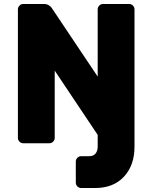

<svg xmlns="http://www.w3.org/2000/svg" viewBox="-20 -720 766 965"><path d="M255 -365V-27Q255 -16 247 -8Q239 0 228 0H97Q86 0 78 -8Q70 -16 70 -27V-673Q70 -684 78 -692Q86 -700 97 -700H201Q216 -700 227 -692.5Q238 -685 242 -677L471 -335V-673Q471 -684 479 -692Q487 -700 498 -700H629Q640 -700 648 -692Q656 -684 656 -673V17Q656 111 603 168Q550 225 458 225H388Q377 225 369 217Q361 209 361 198V92Q361 81 369 73Q377 65 388 65H428Q450 65 460.5 51.5Q471 38 471 17V-42Z"/></svg>

Font: Rubik
Style: Regular
Weight: 700
Designer: Hubert & Fischer
Foundry: Hubert & Fischer
Version: Version 1.100